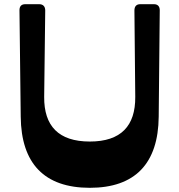

<svg xmlns="http://www.w3.org/2000/svg" viewBox="-20 -883 856 917"><path d="M409 14C625 14 736 -102 738 -326L743 -834C743 -852 734 -863 715 -863H650C631 -863 622 -852 622 -833L626 -420C627 -282 558 -207 409 -207C259 -207 190 -282 191 -420L196 -833C196 -852 186 -863 167 -863H101C82 -863 73 -853 73 -834L79 -326C81 -102 192 14 409 14Z"/></svg>

Font: OpenDyslexic3
Style: Regular
Weight: 400
Designer: Abelardo Gonzalez
Version: Version 3.001;PS 003.001;hotconv 1.0.88;makeotf.lib2.5.64775